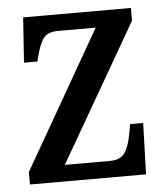

<svg xmlns="http://www.w3.org/2000/svg" viewBox="-44 -576 533 616"><g transform="rotate(-5 222.5 -268.0)"><path d="M28 0V-40L282 -483H161Q127 -483 113.5 -464.5Q100 -446 90 -406L86 -391H43L53 -536H400V-495L145 -53H291Q325 -53 339 -74.5Q353 -96 360 -137L365 -165H407L402 0Z"/></g></svg>

Font: Noto Serif Khmer Condensed Medium
Style: Regular
Weight: 500
Width: 3
Designer: Danh Hong and the Monotype Design Team
Foundry: Monotype Imaging Inc.
Version: Version 2.004